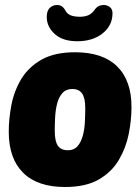

<svg xmlns="http://www.w3.org/2000/svg" viewBox="-20 -740 560 768"><path d="M240 8Q130 8 72.5 -49Q15 -106 15 -213Q15 -264 25.5 -319.5Q36 -375 64.5 -423Q93 -471 145.5 -501Q198 -531 280 -531Q391 -531 448.5 -474.5Q506 -418 506 -312Q506 -260 495 -204.5Q484 -149 455.5 -100.5Q427 -52 375 -22Q323 8 240 8ZM252 -139Q276 -139 290 -155Q304 -171 311 -196.5Q318 -222 319.5 -251.5Q321 -281 321 -308Q321 -348 308.5 -366Q296 -384 269 -384Q244 -384 229.5 -367.5Q215 -351 208.5 -325.5Q202 -300 200.5 -271Q199 -242 199 -217Q199 -175 211.5 -157Q224 -139 252 -139ZM289 -575Q231 -575 199 -604Q167 -633 167 -672Q167 -697 179 -708.5Q191 -720 209 -720Q219 -720 227 -715Q235 -710 242 -697Q250 -683 264.5 -678Q279 -673 299 -673Q319 -673 333 -679Q347 -685 358 -700Q371 -720 395 -720Q408 -720 419 -712Q430 -704 430 -687Q430 -638 390.5 -606.5Q351 -575 289 -575Z"/></svg>

Font: Asap Semi Condensed Semi Condensed Black
Style: Italic
Weight: 900
Width: 4
Italic angle: -6°
Designer: Pablo Cosgaya
Foundry: Omnibus-Type
Version: Version 3.001; ttfautohint (v1.8.4.7-5d5b)